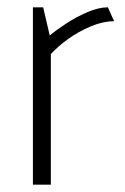

<svg xmlns="http://www.w3.org/2000/svg" viewBox="-20 -505 342 525"><path d="M119 0V-357Q138 -378 166.5 -398.5Q195 -419 228.5 -433Q262 -447 292 -447L275 -485Q250 -485 219.5 -472Q189 -459 161.5 -441Q134 -423 116 -408L98 -485H70V0Z"/></svg>

Font: Catamaran Thin Thin
Style: Regular
Weight: 250
Version: Version 2.000